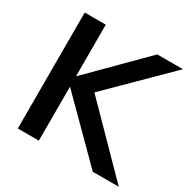

<svg xmlns="http://www.w3.org/2000/svg" viewBox="-157 -858 1006 1011"><g transform="rotate(30 345.5 -352.5)"><path d="M77 0V-705H205V-393H207L518 -705H674L302 -337L303 -395L691 0H533L207 -326H205V0Z"/></g></svg>

Font: Nunito Sans 12pt ExtraLight
Style: Regular
Weight: 200
Designer: Vernon Adams
Foundry: Vernon Adams
Version: Version 3.101;gftools[0.9.27]